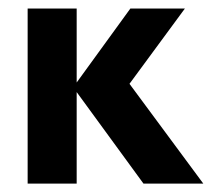

<svg xmlns="http://www.w3.org/2000/svg" viewBox="-20 -437 505 457"><path d="M321.5 0 154.2 -229.2 290.3 -416.7H420.1L288.2 -237.5L463.9 0ZM45.8 0V-416.7H162.5V0Z"/></svg>

Font: Afacad Flux
Style: Bold
Weight: 700
Designer: Kristian Moeller
Foundry: Dicotype
Version: Version 1.100